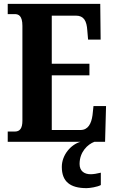

<svg xmlns="http://www.w3.org/2000/svg" viewBox="-20 -734 591 994"><path d="M20 0H397C347 14 300 68 300 130C300 206 343 240 428 240C445 240 484 234 502 224V160C482 165 464 168 449 168C417 168 392 152 392 115C392 52 434 13 469 0H524L529 -185H464L459 -138C453 -94 436 -61 397 -61H248V-344H443V-404H248V-653H373C414 -653 429 -626 432 -576L436 -529H501L499 -714H20V-661H56C76 -661 96 -653 96 -600V-109C96 -70 83 -53 57 -53H20Z"/></svg>

Font: Noto Serif Georgian ExtraCondensed ExtraBold
Style: Regular
Weight: 800
Width: 2
Designer: Monotype Design Team, Akaki Razmadze
Foundry: Google LLC
Version: Version 2.003